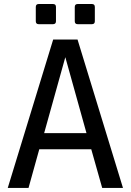

<svg xmlns="http://www.w3.org/2000/svg" viewBox="-20 -923 642 943"><path d="M170.4 -804.2Q155.8 -804.2 155.8 -818.8V-888.7Q155.8 -903.3 170.4 -903.3H240.2Q254.9 -903.3 254.9 -888.7V-818.8Q254.9 -804.2 240.2 -804.2ZM361.8 -804.2Q347.2 -804.2 347.2 -818.8V-888.7Q347.2 -903.3 361.8 -903.3H431.2Q445.8 -903.3 445.8 -888.7V-818.8Q445.8 -804.2 431.2 -804.2ZM241.2 -729H360.8L584 0H481.9L428.2 -189.9H172.9L120.1 0H18.1ZM404.8 -269 300.8 -642.1 196.8 -269Z"/></svg>

Font: Hack
Style: Regular
Weight: 400
Monospace: yes
Designer: Christopher Simpkins
Foundry: Christopher Simpkins
Version: Version 2.019; ttfautohint (v1.4.1) -l 4 -r 80 -G 350 -x 0 -